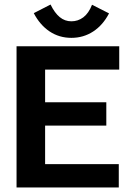

<svg xmlns="http://www.w3.org/2000/svg" viewBox="-20 -827 590 847"><path d="M53 0V-623H506V-520H179V-376H449V-273H179V-103H504V0ZM386 -806 461 -768Q434 -716 391 -688Q348 -660 295 -660Q241 -660 198.5 -688.5Q156 -717 129 -769L203 -807Q221 -770 243.5 -751.5Q266 -733 295 -733Q324 -733 347.5 -750.5Q371 -768 386 -806Z"/></svg>

Font: Inconsolata SemiExpanded ExtraBold
Style: Regular
Weight: 800
Width: 6
Monospace: yes
Designer: Raph Levien, Cyreal, Brenton Simpson
Foundry: Raph Levien, Cyreal, Google
Version: Version 3.001; ttfautohint (v1.8.2.53-6de2)